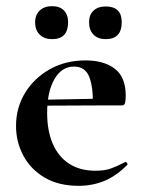

<svg xmlns="http://www.w3.org/2000/svg" viewBox="-20 -591 458 623"><path d="M235 12Q170 12 124.5 -15Q79 -42 55.5 -86.5Q32 -131 32 -182Q32 -241 61 -289Q90 -337 141 -366Q192 -395 258 -395Q317 -395 352.5 -368Q388 -341 388 -280Q388 -267 386 -258Q384 -249 377 -249H281Q283 -306 270 -340.5Q257 -375 220 -375Q180 -375 156.5 -334Q133 -293 133 -225Q133 -167 151 -125Q169 -83 204 -60Q239 -37 290 -37Q320 -37 340.5 -44.5Q361 -52 386 -65Q388 -67 391.5 -63Q395 -59 393 -56Q356 -19 317.5 -3.5Q279 12 235 12ZM98 -248 97 -267 316 -271V-249ZM149 -464Q124 -464 109 -478.5Q94 -493 94 -519Q94 -543 109 -557Q124 -571 149 -571Q174 -571 187.5 -557Q201 -543 201 -519Q201 -464 149 -464ZM323 -464Q298 -464 283.5 -478.5Q269 -493 269 -519Q269 -543 283.5 -556.5Q298 -570 323 -570Q375 -570 375 -519Q375 -464 323 -464Z"/></svg>

Font: Cormorant Garamond Light
Style: Regular
Weight: 300
Designer: Christian Thalmann (Catharsis Fonts)
Foundry: Catharsis Fonts
Version: Version 4.001